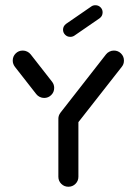

<svg xmlns="http://www.w3.org/2000/svg" viewBox="-20 -711 520 731"><path d="M240.4 -293.3Q256.3 -293.3 267.4 -282.2Q278.5 -271.1 278.5 -255.2V-38.1Q278.5 -22.2 267.4 -11.1Q256.3 0 240.4 0Q224.4 0 213.3 -11.1Q202.2 -22.2 202.2 -38.1V-255.2Q202.2 -271.1 213.3 -282.2Q224.4 -293.3 240.4 -293.3ZM186.3 -376.3Q186.3 -360.4 175.2 -349.3Q164.1 -338.1 148.1 -338.1Q139.3 -338.1 131.3 -342Q123.3 -345.9 118.1 -352.6L37 -456.3Q28.5 -467.4 28.5 -480.4Q28.5 -496.3 39.6 -507.4Q50.7 -518.5 66.7 -518.5Q75.6 -518.5 83.5 -514.6Q91.5 -510.7 96.7 -504.1L178.1 -400Q186.3 -389.6 186.3 -376.3ZM413.7 -518.5Q429.6 -518.5 440.7 -507.4Q451.9 -496.3 451.9 -480.4Q451.9 -466.7 443.7 -456.7L270.4 -235.6Q265.2 -228.9 257.2 -224.8Q249.3 -220.7 240.4 -220.7Q224.4 -220.7 213.3 -231.9Q202.2 -243 202.2 -258.9Q202.2 -271.5 210.4 -282.2L383.7 -504.1Q388.9 -510.7 396.9 -514.6Q404.8 -518.5 413.7 -518.5ZM247.4 -570.7Q235.9 -570.7 228 -578.7Q220 -586.7 220 -597.8Q220 -611.5 231.9 -620.4L328.1 -686.7Q334.4 -691.1 343.3 -691.1Q354.8 -691.1 362.8 -683.1Q370.7 -675.2 370.7 -664.1Q370.7 -650 359.3 -641.5L263 -575.2Q256.3 -570.7 247.4 -570.7Z"/></svg>

Font: 26F Galaxy Hebrew
Style: Bold
Weight: 700
Designer: C₂₉H₂₅N₃O₅
Version: Version 1.000